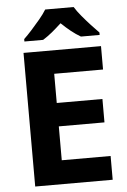

<svg xmlns="http://www.w3.org/2000/svg" viewBox="-61 -978 675 1022"><g transform="rotate(-5 276.0 -467.0)"><path d="M499 0H85V-714H499V-589H238V-433H482V-308H238V-127H499ZM372 -934Q386 -911 409 -883.5Q432 -856 455.5 -830.5Q479 -805 497 -787V-774H397Q371 -789 346 -809Q321 -829 295 -854Q268 -829 245 -810Q222 -791 195 -774H95V-787Q114 -805 137.5 -831Q161 -857 183.5 -884Q206 -911 220 -934Z"/></g></svg>

Font: Noto Sans Khmer UI
Style: Bold
Weight: 700
Designer: Danh Hong and the Monotype Design Team
Foundry: Monotype Imaging Inc.
Version: Version 2.002; ttfautohint (v1.8.4.7-5d5b)